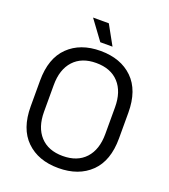

<svg xmlns="http://www.w3.org/2000/svg" viewBox="-159 -995 986 1122"><g transform="rotate(20 334.5 -434.0)"><path d="M334 14Q209 14 134.5 -58.5Q60 -131 60 -270V-430Q60 -569 134.5 -641.5Q209 -714 334 -714Q460 -714 534.5 -641.5Q609 -569 609 -430V-270Q609 -131 534.5 -58.5Q460 14 334 14ZM334 -61Q425 -61 475 -115.5Q525 -170 525 -267V-433Q525 -530 475 -584.5Q425 -639 334 -639Q244 -639 194 -584.5Q144 -530 144 -433V-267Q144 -170 194 -115.5Q244 -61 334 -61ZM314 -761 225 -882H323L390 -761Z"/></g></svg>

Font: Space Grotesk
Style: Regular
Weight: 400
Designer: Florian Karsten
Foundry: Florian Karsten
Version: Version 2.000